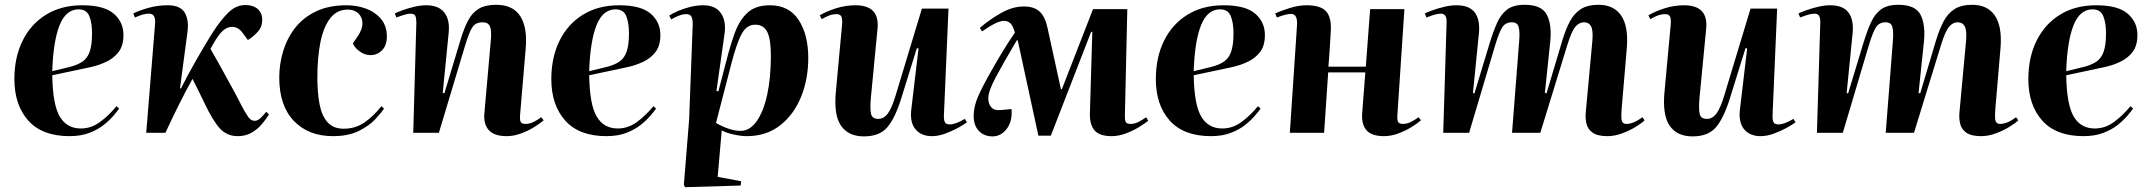

<svg xmlns="http://www.w3.org/2000/svg" viewBox="-20 -554 8970 801"><path d="M323 -532Q414 -532 454.5 -497Q495 -462 495 -408Q495 -364 475.5 -338Q456 -312 425 -297Q394 -282 360 -274.5Q326 -267 297 -261L198 -240Q200 -117 229.5 -67.5Q259 -18 317 -18Q360 -18 396.5 -44.5Q433 -71 466 -111L477 -101Q470 -91 454 -72Q438 -53 413 -33Q388 -13 352.5 0.5Q317 14 270 14Q156 14 98 -51Q40 -116 40 -224Q40 -315 74.5 -384.5Q109 -454 172.5 -493Q236 -532 323 -532ZM364 -415Q364 -459 352.5 -487Q341 -515 308 -515Q255 -515 228.5 -448.5Q202 -382 198 -257L272 -275Q303 -283 323.5 -296.5Q344 -310 354 -338Q364 -366 364 -415Z M731 -186 735 -185Q764 -243 799.5 -305Q835 -367 867 -418Q902 -472 933.5 -502.5Q965 -533 1004 -533Q1036 -533 1055 -516.5Q1074 -500 1074 -471Q1074 -442 1055 -421Q1036 -400 1014 -387L995 -413Q975 -442 949 -442Q917 -442 891 -404Q882 -392 873.5 -377.5Q865 -363 858 -350Q886 -302 910.5 -257Q935 -212 962 -163Q988 -112 1002 -87.5Q1016 -63 1024.5 -56.5Q1033 -50 1043 -50Q1055 -50 1067.5 -62Q1080 -74 1091 -88L1102 -76Q1092 -60 1074.5 -38.5Q1057 -17 1031.5 -1.5Q1006 14 972 14Q927 14 897.5 -18Q868 -50 833 -124Q819 -154 806.5 -178.5Q794 -203 783 -225Q753 -171 725.5 -115.5Q698 -60 670 0H590L627 -455Q630 -497 602 -497Q588 -497 574.5 -493Q561 -489 543 -481L536 -498Q560 -510 598.5 -521Q637 -532 680 -532Q732 -532 750.5 -501.5Q769 -471 762 -420Z M1425 -532Q1469 -532 1507 -518Q1545 -504 1569.5 -475Q1594 -446 1594 -401Q1594 -365 1574 -344.5Q1554 -324 1525 -324Q1503 -324 1482 -338.5Q1461 -353 1452 -373L1472 -402Q1493 -433 1492 -458.5Q1491 -484 1474 -499Q1457 -514 1431 -514Q1385 -514 1357 -477Q1329 -440 1316.5 -376.5Q1304 -313 1304 -231Q1304 -168 1313 -120Q1322 -72 1346 -44.5Q1370 -17 1414 -17Q1464 -17 1502.5 -44.5Q1541 -72 1571 -111L1582 -101Q1571 -84 1545.5 -56.5Q1520 -29 1476.5 -7.5Q1433 14 1369 14Q1267 14 1206 -49.5Q1145 -113 1145 -231Q1145 -287 1161.5 -341Q1178 -395 1211.5 -438Q1245 -481 1298.5 -506.5Q1352 -532 1425 -532Z M2248 -52Q2233 -39 2208 -23.5Q2183 -8 2153 3Q2123 14 2094 14Q2041 14 2018.5 -12Q1996 -38 2001 -84L2028 -390Q2031 -429 2023.5 -445Q2016 -461 1994 -461Q1965 -461 1951.5 -441.5Q1938 -422 1921 -366L1811 0H1704L1717 -461Q1717 -477 1713 -487Q1709 -497 1693 -497Q1682 -497 1667 -492.5Q1652 -488 1634 -481L1627 -498Q1637 -503 1658.5 -511Q1680 -519 1707 -525.5Q1734 -532 1759 -532Q1809 -532 1833 -502.5Q1857 -473 1852 -419L1827 -166L1834 -165L1901 -387Q1915 -434 1932 -467Q1949 -500 1976.5 -517Q2004 -534 2050 -534Q2120 -534 2150.5 -486.5Q2181 -439 2173 -350L2150 -78Q2148 -57 2151.5 -47Q2155 -37 2173 -37Q2190 -37 2207.5 -46Q2225 -55 2238 -65Z M2563 -532Q2654 -532 2694.5 -497Q2735 -462 2735 -408Q2735 -364 2715.5 -338Q2696 -312 2665 -297Q2634 -282 2600 -274.5Q2566 -267 2537 -261L2438 -240Q2440 -117 2469.5 -67.5Q2499 -18 2557 -18Q2600 -18 2636.5 -44.5Q2673 -71 2706 -111L2717 -101Q2710 -91 2694 -72Q2678 -53 2653 -33Q2628 -13 2592.5 0.5Q2557 14 2510 14Q2396 14 2338 -51Q2280 -116 2280 -224Q2280 -315 2314.5 -384.5Q2349 -454 2412.5 -493Q2476 -532 2563 -532ZM2604 -415Q2604 -459 2592.5 -487Q2581 -515 2548 -515Q2495 -515 2468.5 -448.5Q2442 -382 2438 -257L2512 -275Q2543 -283 2563.5 -296.5Q2584 -310 2594 -338Q2604 -366 2604 -415Z M2870 -454Q2870 -474 2864.5 -484.5Q2859 -495 2843 -495Q2827 -495 2809.5 -487.5Q2792 -480 2780 -473L2772 -489Q2785 -498 2808 -508Q2831 -518 2859 -525Q2887 -532 2914 -532Q2965 -532 2988 -498.5Q3011 -465 3002 -408L2969 -175L2977 -173L3011 -303Q3027 -366 3046 -418Q3065 -470 3098.5 -501Q3132 -532 3192 -532Q3272 -532 3312 -470.5Q3352 -409 3352 -312Q3352 -224 3322 -150Q3292 -76 3234.5 -31Q3177 14 3095 14Q3071 14 3040 7Q3009 0 2991 -10L2974 184L3072 202L3070 220L2838 227L2833 217L2855 -56ZM3131 -451Q3108 -451 3091.5 -436Q3075 -421 3059 -379Q3043 -337 3023 -257L2967 -41Q3025 -8 3070 -8Q3108 -8 3136.5 -48Q3165 -88 3180.5 -158.5Q3196 -229 3196 -322Q3196 -390 3181 -420.5Q3166 -451 3131 -451Z M3400 -490Q3426 -506 3466.5 -519Q3507 -532 3549 -532Q3650 -532 3641 -435L3613 -144Q3609 -99 3614 -78.5Q3619 -58 3644 -58Q3667 -58 3683.5 -80Q3700 -102 3715 -151L3826 -518H3937L3918 -76Q3917 -55 3921.5 -45Q3926 -35 3942 -35Q3967 -35 4005 -58L4014 -44Q4001 -34 3976.5 -20.5Q3952 -7 3923 3.5Q3894 14 3868 14Q3823 14 3799 -15Q3775 -44 3782 -99L3812 -352L3805 -353L3740 -144Q3715 -63 3682.5 -24Q3650 15 3584 15Q3520 15 3489 -29Q3458 -73 3467 -170L3493 -451Q3495 -473 3490.5 -484Q3486 -495 3470 -495Q3453 -495 3437 -488.5Q3421 -482 3408 -474Z M4364 12H4312L4226 -385L4222 -386Q4164 -288 4133.5 -230.5Q4103 -173 4103 -144Q4103 -120 4116 -106Q4129 -92 4156 -95L4200 -99Q4204 -48 4180 -16.5Q4156 15 4121 15Q4085 15 4063.5 -8Q4042 -31 4042 -70Q4042 -109 4060 -150.5Q4078 -192 4115 -257Q4141 -303 4163.5 -340Q4186 -377 4214 -418Q4206 -447 4195 -457Q4184 -467 4168 -467Q4140 -467 4077 -423L4068 -438Q4113 -476 4159.5 -501.5Q4206 -527 4251 -527Q4294 -527 4317 -506Q4340 -485 4350 -438L4406 -182H4410L4540 -516H4683L4673 -78Q4672 -57 4675.5 -47Q4679 -37 4697 -37Q4714 -37 4731 -46Q4748 -55 4762 -65L4770 -50Q4755 -38 4730.5 -23Q4706 -8 4676 3Q4646 14 4618 14Q4566 14 4545.5 -11Q4525 -36 4527 -84L4537 -421H4532Z M5085 -532Q5176 -532 5216.5 -497Q5257 -462 5257 -408Q5257 -364 5237.5 -338Q5218 -312 5187 -297Q5156 -282 5122 -274.5Q5088 -267 5059 -261L4960 -240Q4962 -117 4991.5 -67.5Q5021 -18 5079 -18Q5122 -18 5158.5 -44.5Q5195 -71 5228 -111L5239 -101Q5232 -91 5216 -72Q5200 -53 5175 -33Q5150 -13 5114.5 0.5Q5079 14 5032 14Q4918 14 4860 -51Q4802 -116 4802 -224Q4802 -315 4836.5 -384.5Q4871 -454 4934.5 -493Q4998 -532 5085 -532ZM5126 -415Q5126 -459 5114.5 -487Q5103 -515 5070 -515Q5017 -515 4990.5 -448.5Q4964 -382 4960 -257L5034 -275Q5065 -283 5085.5 -296.5Q5106 -310 5116 -338Q5126 -366 5126 -415Z M5676 -252H5521L5504 0H5361L5391 -449Q5394 -496 5366 -496Q5346 -496 5307 -481L5300 -498Q5321 -508 5359 -520Q5397 -532 5431 -532Q5490 -532 5512.5 -506.5Q5535 -481 5532 -426Q5530 -387 5527.5 -350Q5525 -313 5522 -276H5678L5696 -516H5839L5810 -78Q5808 -57 5812 -47Q5816 -37 5833 -37Q5850 -37 5867.5 -46Q5885 -55 5898 -65L5908 -52Q5893 -39 5868 -23.5Q5843 -8 5813 3Q5783 14 5754 14Q5702 14 5680.5 -11Q5659 -36 5663 -84Z M6318 -385Q6321 -423 6315.5 -442Q6310 -461 6288 -461Q6261 -461 6247.5 -440.5Q6234 -420 6217 -363L6109 0H6001L6015 -461Q6016 -497 5992 -497Q5981 -497 5967.5 -493.5Q5954 -490 5931 -481L5924 -498Q5934 -503 5956 -511Q5978 -519 6005 -525.5Q6032 -532 6056 -532Q6110 -532 6132.5 -502Q6155 -472 6150 -417L6125 -166L6131 -164L6195 -375Q6210 -424 6226 -459.5Q6242 -495 6268 -514.5Q6294 -534 6341 -534Q6412 -534 6433.5 -492Q6455 -450 6447 -376L6425 -166L6432 -165L6498 -386Q6512 -432 6529.5 -465Q6547 -498 6575 -516Q6603 -534 6649 -534Q6712 -534 6743 -489.5Q6774 -445 6767 -355L6746 -108Q6742 -63 6746 -50Q6750 -37 6765 -37Q6795 -37 6832 -65L6841 -52Q6829 -40 6803.5 -24.5Q6778 -9 6747 2.5Q6716 14 6686 14Q6644 14 6623.5 -1Q6603 -16 6598 -40Q6593 -64 6596 -90L6623 -382Q6627 -426 6618 -443.5Q6609 -461 6588 -461Q6568 -461 6552 -442Q6536 -423 6518 -364L6406 0H6288Z M6857 -490Q6883 -506 6923.5 -519Q6964 -532 7006 -532Q7107 -532 7098 -435L7070 -144Q7066 -99 7071 -78.5Q7076 -58 7101 -58Q7124 -58 7140.5 -80Q7157 -102 7172 -151L7283 -518H7394L7375 -76Q7374 -55 7378.5 -45Q7383 -35 7399 -35Q7424 -35 7462 -58L7471 -44Q7458 -34 7433.5 -20.5Q7409 -7 7380 3.5Q7351 14 7325 14Q7280 14 7256 -15Q7232 -44 7239 -99L7269 -352L7262 -353L7197 -144Q7172 -63 7139.5 -24Q7107 15 7041 15Q6977 15 6946 -29Q6915 -73 6924 -170L6950 -451Q6952 -473 6947.5 -484Q6943 -495 6927 -495Q6910 -495 6894 -488.5Q6878 -482 6865 -474Z M7877 -385Q7880 -423 7874.5 -442Q7869 -461 7847 -461Q7820 -461 7806.5 -440.5Q7793 -420 7776 -363L7668 0H7560L7574 -461Q7575 -497 7551 -497Q7540 -497 7526.5 -493.5Q7513 -490 7490 -481L7483 -498Q7493 -503 7515 -511Q7537 -519 7564 -525.5Q7591 -532 7615 -532Q7669 -532 7691.5 -502Q7714 -472 7709 -417L7684 -166L7690 -164L7754 -375Q7769 -424 7785 -459.5Q7801 -495 7827 -514.5Q7853 -534 7900 -534Q7971 -534 7992.5 -492Q8014 -450 8006 -376L7984 -166L7991 -165L8057 -386Q8071 -432 8088.5 -465Q8106 -498 8134 -516Q8162 -534 8208 -534Q8271 -534 8302 -489.5Q8333 -445 8326 -355L8305 -108Q8301 -63 8305 -50Q8309 -37 8324 -37Q8354 -37 8391 -65L8400 -52Q8388 -40 8362.5 -24.5Q8337 -9 8306 2.5Q8275 14 8245 14Q8203 14 8182.5 -1Q8162 -16 8157 -40Q8152 -64 8155 -90L8182 -382Q8186 -426 8177 -443.5Q8168 -461 8147 -461Q8127 -461 8111 -442Q8095 -423 8077 -364L7965 0H7847Z M8725 -532Q8816 -532 8856.5 -497Q8897 -462 8897 -408Q8897 -364 8877.5 -338Q8858 -312 8827 -297Q8796 -282 8762 -274.5Q8728 -267 8699 -261L8600 -240Q8602 -117 8631.5 -67.5Q8661 -18 8719 -18Q8762 -18 8798.5 -44.5Q8835 -71 8868 -111L8879 -101Q8872 -91 8856 -72Q8840 -53 8815 -33Q8790 -13 8754.5 0.5Q8719 14 8672 14Q8558 14 8500 -51Q8442 -116 8442 -224Q8442 -315 8476.5 -384.5Q8511 -454 8574.5 -493Q8638 -532 8725 -532ZM8766 -415Q8766 -459 8754.5 -487Q8743 -515 8710 -515Q8657 -515 8630.5 -448.5Q8604 -382 8600 -257L8674 -275Q8705 -283 8725.5 -296.5Q8746 -310 8756 -338Q8766 -366 8766 -415Z"/></svg>

Font: Literata 72pt
Style: Bold Italic
Weight: 700
Italic angle: -2°
Designer: Latin by Veronika Burian and Jose Scaglione. Greek by Irene Vlachou. Cyrillic by Vera Evstafieva
Foundry: TypeTogether
Version: Version 3.002